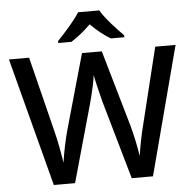

<svg xmlns="http://www.w3.org/2000/svg" viewBox="-61 -1002 1064 1063"><g transform="rotate(-5 471.0 -470.5)"><path d="M530 -941H412C385 -896 325 -831 288 -792V-781H361C396 -803 434 -833 470 -869C505 -833 545 -802 580 -781H655V-792C617 -830 555 -896 530 -941ZM934 -714H821L718 -294C703 -236 689 -167 683 -118C676 -164 661 -238 646 -291L524 -714H414L295 -293C281 -242 266 -169 259 -118C252 -167 239 -237 225 -293L120 -714H8L195 0H313L435 -435C449 -486 466 -563 468 -587C472 -563 490 -485 503 -437L628 0H746Z"/></g></svg>

Font: Noto Sans Balinese Medium
Style: Regular
Weight: 500
Designer: Aditya Bayu, David Williams
Foundry: David Williams
Version: Version 2.005